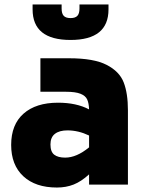

<svg xmlns="http://www.w3.org/2000/svg" viewBox="-20 -827 658 860"><path d="M30 0ZM553 -333V0H379V-46Q344 -14 310 -0.5Q276 13 235 13Q139 13 84.5 -37.5Q30 -88 30 -178Q30 -269 85.5 -318Q141 -367 240 -367Q322 -367 379 -337Q378 -365 370.5 -381.5Q363 -398 340.5 -407Q318 -416 275 -416H161V-566H290Q400 -566 457.5 -536.5Q515 -507 534 -458Q553 -409 553 -333ZM379 -167V-220Q331 -243 282 -243Q246 -243 226 -227.5Q206 -212 206 -180Q206 -147 223 -134Q240 -121 272 -121Q323 -121 379 -167ZM126 -785V-807H256V-789Q256 -766 265.5 -756Q275 -746 296 -746Q317 -746 326.5 -756Q336 -766 336 -789V-807H466V-785Q466 -648 296 -648Q126 -648 126 -785Z"/></svg>

Font: Biryani Heavy
Style: Regular
Weight: 900
Designer: Dan Reynolds and Mathieu Réguer
Foundry: Dan Reynolds and Mathieu Réguer
Version: Version 1.003; ttfautohint (v1.1) -l 5 -r 5 -G 72 -x 0 -D la